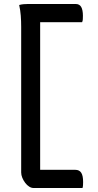

<svg xmlns="http://www.w3.org/2000/svg" viewBox="-20 -780 490 961"><path d="M393 161H148Q137 161 126 154Q115 147 106 135Q97 123 91.5 109.5Q86 96 86 83V-646Q86 -675 84 -701.5Q82 -728 76 -755Q87 -758 97.5 -759Q108 -760 120 -760H359Q378 -760 386.5 -745Q395 -730 395 -701Q395 -692 394.5 -683.5Q394 -675 391 -669H181V70H357Q377 70 386.5 84.5Q396 99 396 131Q396 139 395.5 147Q395 155 393 161Z"/></svg>

Font: Code D Ace
Style: Regular
Weight: 400
Version: Version 1.085; ttfautohint (v1.8.4.7-5d5b);Nerd Fonts 3.0.2